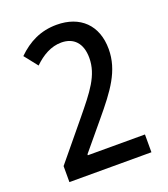

<svg xmlns="http://www.w3.org/2000/svg" viewBox="-133 -818 797 913"><g transform="rotate(-20 265.0 -362.0)"><path d="M61 0H476V-90H187V-95L301 -232C392 -341 453 -422 453 -531C453 -652 378 -724 259 -724C178 -724 115 -692 60 -638L113 -571C153 -610 199 -637 251 -637C313 -637 352 -598 352 -523C352 -435 298 -369 216 -269L61 -81Z"/></g></svg>

Font: Noto Sans Mono Condensed Medium
Style: Regular
Weight: 500
Width: 3
Designer: Monotype Design Team
Foundry: Monotype Imaging Inc.
Version: Version 2.014